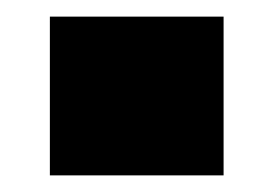

<svg xmlns="http://www.w3.org/2000/svg" viewBox="-20 -211 329 231"><path d="M249 -191V0H40V-191Z"/></svg>

Font: Pathway Extreme SemiCondensed Black
Style: Regular
Weight: 900
Width: 4
Version: Version 1.001;gftools[0.9.26]